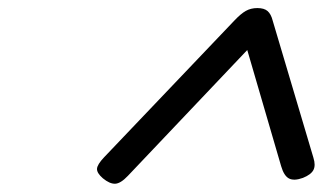

<svg xmlns="http://www.w3.org/2000/svg" viewBox="-20 -1020 803 476"><path d="M238 -630 561 -969Q577 -986 589.5 -993Q602 -1000 618 -1000Q635 -1000 643.5 -992.5Q652 -985 656 -969L757 -629Q763 -610 757 -598.5Q751 -587 731 -579Q709 -571 696.5 -577.5Q684 -584 677 -608L593 -896L297 -584Q279 -565 265.5 -564.5Q252 -564 235 -578Q220 -591 220.5 -601.5Q221 -612 238 -630Z"/></svg>

Font: Playwrite CZ
Style: Regular
Weight: 400
Designer: Veronika Burian, José Scaglione
Foundry: TypeTogether
Version: Version 1.002